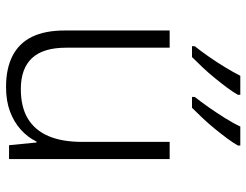

<svg xmlns="http://www.w3.org/2000/svg" viewBox="-110 -696 816 636"><g transform="rotate(90 298.0 -378.0)"><path d="M507 -532V0H461L452 -91H449Q435 -62 409.5 -39Q384 -16 349 -3Q314 10 268 10Q207 10 165 -11.5Q123 -33 102 -76Q81 -119 81 -184V-532H138V-189Q138 -113 172.5 -76Q207 -39 275 -39Q334 -39 372.5 -62Q411 -85 430.5 -130Q450 -175 450 -242V-532ZM462 -758Q453 -742 438.5 -722.5Q424 -703 406.5 -681.5Q389 -660 371 -641Q353 -622 337 -606H301V-615Q317 -635 335.5 -661.5Q354 -688 371.5 -716Q389 -744 399 -766H462ZM294 -758Q285 -742 270.5 -722.5Q256 -703 238.5 -681.5Q221 -660 203 -641Q185 -622 169 -606H133V-615Q149 -635 167.5 -661.5Q186 -688 203 -716Q220 -744 231 -766H294Z"/></g></svg>

Font: Noto Sans Georgian Light
Style: Regular
Weight: 300
Version: Version 2.002